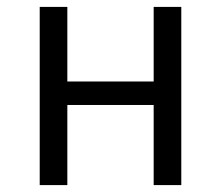

<svg xmlns="http://www.w3.org/2000/svg" viewBox="-20 -536 640 556"><path d="M95 -516H175V-300H425V-516H505V0H425V-232H175V0H95Z"/></svg>

Font: IBM Plex Mono
Style: Regular
Weight: 400
Monospace: yes
Designer: Mike Abbink, Paul van der Laan, Pieter van Rosmalen
Foundry: Bold Monday
Version: Version 2.3